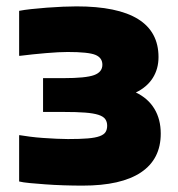

<svg xmlns="http://www.w3.org/2000/svg" viewBox="-20 -873 557 602"><path d="M239 -291Q210 -291 179.5 -292Q149 -293 122 -295Q95 -297 73.5 -299Q52 -301 40 -304V-449H43Q55 -447 74 -444.5Q93 -442 114.5 -440.5Q136 -439 157 -438Q178 -437 193 -437Q231 -437 255 -439Q279 -441 292.5 -446Q306 -451 311 -459Q316 -467 316 -479Q316 -491 310 -499.5Q304 -508 288.5 -513Q273 -518 246.5 -520Q220 -522 179 -522H115V-628H179Q249 -628 275 -637.5Q301 -647 301 -670Q301 -692 279 -701Q257 -710 192 -710Q166 -710 124.5 -706.5Q83 -703 43 -698H40V-839Q55 -842 78 -844.5Q101 -847 127 -849Q153 -851 177.5 -852Q202 -853 220 -853Q477 -853 477 -694Q477 -657 459 -628.5Q441 -600 406 -583Q444 -565 464 -532Q484 -499 484 -454Q484 -374 422 -332.5Q360 -291 239 -291Z"/></svg>

Font: Encode Sans Wide
Style: ExtraBold
Weight: 800
Designer: Pablo Impallari, Andres Torresi
Foundry: Pablo Impallari, Andres Torresi
Version: Version 1.000; ttfautohint (v1.00) -l 8 -r 50 -G 200 -x 14 -